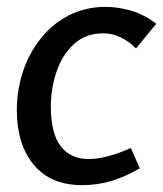

<svg xmlns="http://www.w3.org/2000/svg" viewBox="-20 -526 475 559"><path d="M376 -385Q355 -406 331 -417.5Q307 -429 281 -429Q229 -429 195 -397.5Q161 -366 144.5 -317Q128 -268 128 -216Q128 -137 157 -100Q186 -63 238 -63Q288 -63 361 -95L387 -36Q346 -12 305.5 0.5Q265 13 219 13Q127 13 78 -46.5Q29 -106 29 -205Q29 -264 47 -318Q65 -372 99 -414.5Q133 -457 181 -481.5Q229 -506 288 -506Q324 -506 361.5 -495Q399 -484 435 -457Z"/></svg>

Font: Rosario SemiBold
Style: Italic
Weight: 600
Italic angle: -8.05°
Designer: Hector Gatti
Foundry: Omnibus Type
Version: Version 1.101; ttfautohint (v1.8.1.43-b0c9)